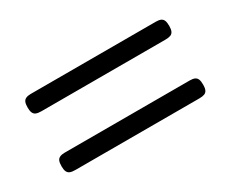

<svg xmlns="http://www.w3.org/2000/svg" viewBox="-54 -539 680 566"><g transform="rotate(-30 286.0 -256.0)"><path d="M75 -326Q64 -326 57.5 -328.5Q51 -331 48 -337.5Q45 -344 45 -355Q45 -367 47.5 -373.5Q50 -380 56.5 -383Q63 -386 73 -386H499Q510 -386 516 -383Q522 -380 524.5 -373.5Q527 -367 527 -355Q527 -344 524 -337.5Q521 -331 514.5 -328.5Q508 -326 497 -326ZM75 -126Q64 -126 57.5 -128.5Q51 -131 48 -137.5Q45 -144 45 -155Q45 -167 47.5 -173.5Q50 -180 56.5 -183Q63 -186 73 -186H499Q510 -186 516 -183Q522 -180 524.5 -173.5Q527 -167 527 -155Q527 -144 524 -137.5Q521 -131 514.5 -128.5Q508 -126 497 -126Z"/></g></svg>

Font: Fredoka SemiExpanded Light
Style: Regular
Weight: 300
Width: 6
Designer: Ben Nathan
Foundry: Milena B. Brandão, Ben Nathan
Version: Version 2.001